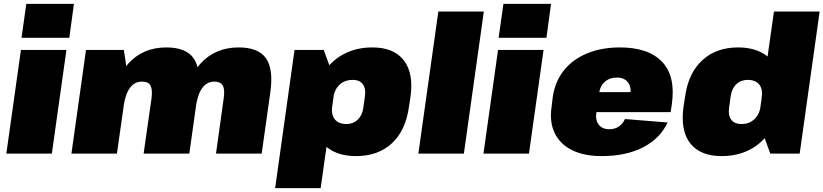

<svg xmlns="http://www.w3.org/2000/svg" viewBox="-20 -800 4289 1000"><path d="M326 -540 250 0H13L89 -540ZM365 -780 341 -603H92L117 -780Z M1145 -287Q1152 -333 1140.5 -354Q1129 -375 1097 -375Q1059 -375 1035 -344Q1011 -313 1001 -250L915 -163L923 -221Q946 -382 1023 -467.5Q1100 -553 1223 -553Q1325 -553 1365 -497Q1405 -441 1388 -320L1343 0H1105ZM428 -540H625L646 -401L589 0H352ZM769 -287Q775 -333 764 -354Q753 -375 720 -375Q682 -375 658 -344Q634 -313 624 -250L538 -163L547 -221Q571 -383 647.5 -468Q724 -553 846 -553Q948 -553 988 -497Q1028 -441 1011 -320L966 0H728Z M1834 13Q1756 13 1703 -19Q1650 -51 1627 -110.5Q1604 -170 1614 -251L1620 -290Q1632 -372 1672.5 -431Q1713 -490 1776.5 -521.5Q1840 -553 1919 -553Q2031 -553 2083 -486Q2135 -419 2118 -296L2110 -244Q2093 -120 2021 -53.5Q1949 13 1834 13ZM1514 -540H1666L1728 -371L1650 180H1413ZM1784 -154Q1819 -154 1842.5 -176Q1866 -198 1872 -237L1881 -301Q1886 -340 1869 -362Q1852 -384 1817 -384Q1790 -384 1768.5 -373Q1747 -362 1733.5 -341Q1720 -320 1716 -291L1710 -248Q1704 -204 1723.5 -179Q1743 -154 1784 -154Z M2500 -740 2396 0H2159L2263 -740Z M2811 -540 2735 0H2498L2574 -540ZM2850 -780 2826 -603H2577L2602 -780Z M3114 13Q3022 13 2959.5 -18Q2897 -49 2869 -107Q2841 -165 2853 -245L2859 -295Q2871 -376 2917 -433.5Q2963 -491 3038 -522Q3113 -553 3209 -553Q3358 -553 3429 -477.5Q3500 -402 3479 -256L3473 -216H3044L3058 -320H3301L3260 -282L3263 -306Q3269 -348 3250 -372Q3231 -396 3193 -396Q3155 -396 3130 -374Q3105 -352 3100 -312L3086 -214Q3080 -174 3098.5 -150.5Q3117 -127 3153 -127Q3184 -127 3204.5 -142Q3225 -157 3235 -180L3457 -162Q3418 -78 3329 -32.5Q3240 13 3114 13Z M3739 13Q3627 13 3575 -53.5Q3523 -120 3540 -244L3548 -296Q3565 -419 3637.5 -486Q3710 -553 3824 -553Q3902 -553 3955 -521.5Q4008 -490 4031.5 -431Q4055 -372 4044 -290L4038 -251Q4026 -170 3986 -110.5Q3946 -51 3882.5 -19Q3819 13 3739 13ZM3842 -154Q3870 -154 3890.5 -165.5Q3911 -177 3924.5 -198Q3938 -219 3942 -248L3947 -291Q3954 -335 3934.5 -359.5Q3915 -384 3874 -384Q3839 -384 3815.5 -362Q3792 -340 3786 -301L3777 -237Q3772 -198 3789 -176Q3806 -154 3842 -154ZM3930 -169 4011 -740H4249L4145 0H3992Z"/></svg>

Font: Pathway Extreme SemiCondensed Black
Style: Italic
Weight: 900
Width: 4
Italic angle: -8°
Version: Version 1.001;gftools[0.9.26]